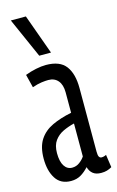

<svg xmlns="http://www.w3.org/2000/svg" viewBox="-123 -840 550 900"><g transform="rotate(-15 152.0 -390.0)"><path d="M8 -124Q8 -181 30.5 -215.5Q53 -250 93.5 -269Q134 -288 188 -299V-398Q188 -435 171 -455Q154 -475 124 -475Q111 -475 91.5 -472.5Q72 -470 46 -461L30 -525Q56 -535 83 -540.5Q110 -546 131 -546Q199 -546 227.5 -508Q256 -470 256 -401V-91Q256 -73 260.5 -66.5Q265 -60 272 -60Q284 -60 295 -66L304 -4Q292 3 280 6.5Q268 10 252 10Q227 10 212.5 -1.5Q198 -13 192 -34Q174 -14 153.5 -2Q133 10 106 10Q56 10 32 -27.5Q8 -65 8 -124ZM75 -133Q75 -92 89 -70.5Q103 -49 127 -49Q147 -49 163 -61Q179 -73 188 -87V-247Q159 -240 133.5 -228Q108 -216 91.5 -193.5Q75 -171 75 -133ZM113 -596 27 -790H100L170 -596Z"/></g></svg>

Font: Georama ExtraCondensed
Style: Regular
Weight: 400
Width: 2
Designer: Jean-Baptiste Levee
Foundry: Production Type
Version: Version 1.000